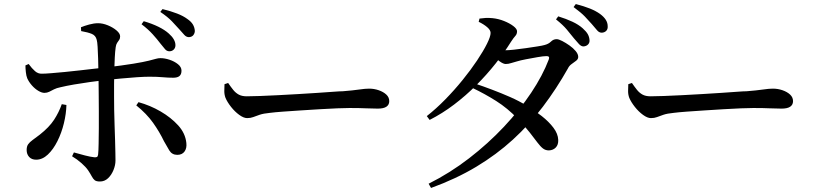

<svg xmlns="http://www.w3.org/2000/svg" viewBox="-20 -856 4040 951"><path d="M819 -602Q806 -602 797 -613Q788 -624 774 -641Q759 -661 736.5 -686Q714 -711 681 -736L692 -751Q733 -739 764.5 -723.5Q796 -708 816 -690Q849 -661 849 -632Q849 -619 840.5 -610.5Q832 -602 819 -602ZM475 43Q457 43 449 36.5Q441 30 434.5 17.5Q428 5 416 -13Q405 -29 383.5 -48Q362 -67 337 -82L346 -101Q374 -93 401 -86Q428 -79 447 -77Q455 -76 460 -78.5Q465 -81 466 -91Q468 -110 468.5 -144.5Q469 -179 469.5 -221.5Q470 -264 469.5 -305.5Q469 -347 469 -379Q469 -400 468.5 -431.5Q468 -463 467.5 -498Q467 -533 466 -566Q465 -599 463.5 -624Q462 -649 459 -659Q454 -680 435 -688Q416 -696 382 -702L381 -721Q398 -728 421.5 -734.5Q445 -741 466 -741Q489 -741 514.5 -730.5Q540 -720 557.5 -705Q575 -690 575 -676Q575 -665 570 -658Q565 -651 560 -643.5Q555 -636 553 -622Q550 -601 548.5 -571Q547 -541 546 -506.5Q545 -472 545 -438.5Q545 -405 545 -378Q545 -350 545.5 -313Q546 -276 547.5 -237Q549 -198 550 -161.5Q551 -125 551.5 -98.5Q552 -72 552 -61Q552 -38 542 -13.5Q532 11 515 27Q498 43 475 43ZM159 -65Q137 -65 124.5 -78.5Q112 -92 112 -113Q112 -131 119.5 -141.5Q127 -152 141.5 -162.5Q156 -173 177 -189Q224 -226 248 -263Q272 -300 286 -340L309 -336Q308 -293 296.5 -245.5Q285 -198 264.5 -157Q244 -116 217 -90.5Q190 -65 159 -65ZM200 -396Q187 -396 170 -406Q153 -416 138 -433Q123 -450 115 -468Q110 -480 108 -499Q106 -518 106 -532L122 -539Q138 -517 153.5 -503.5Q169 -490 188 -491Q204 -491 234 -493.5Q264 -496 301.5 -499.5Q339 -503 376.5 -507.5Q414 -512 446 -515.5Q478 -519 497 -521Q589 -532 640.5 -540.5Q692 -549 717.5 -555.5Q743 -562 753.5 -565Q764 -568 775 -568Q796 -568 820 -560Q844 -552 861.5 -538Q879 -524 879 -506Q879 -488 869 -479.5Q859 -471 838 -471Q813 -471 786 -473.5Q759 -476 720 -476Q696 -476 658 -473.5Q620 -471 578.5 -467Q537 -463 498 -459Q464 -455 424.5 -449.5Q385 -444 347 -437.5Q309 -431 280 -424Q260 -420 247.5 -413.5Q235 -407 224 -401.5Q213 -396 200 -396ZM858 -89Q832 -89 818.5 -111Q805 -133 792 -157Q770 -203 738 -248Q706 -293 655 -334L666 -350Q724 -334 775.5 -304Q827 -274 862.5 -235Q898 -196 903 -148Q906 -122 894 -105.5Q882 -89 858 -89ZM916 -672Q903 -672 893 -683Q883 -694 868 -711Q852 -729 831.5 -750.5Q811 -772 774 -797L785 -811Q826 -801 857 -789Q888 -777 908 -762Q927 -749 935.5 -734.5Q944 -720 945 -703Q945 -692 938 -682.5Q931 -673 916 -672Z M1204 -271Q1187 -271 1165 -287Q1143 -303 1124.5 -326.5Q1106 -350 1097 -371Q1091 -387 1091 -404.5Q1091 -422 1092 -439L1110 -445Q1123 -426 1135 -411Q1147 -396 1162.5 -387.5Q1178 -379 1202 -379Q1227 -379 1267.5 -380.5Q1308 -382 1357 -384.5Q1406 -387 1456.5 -390Q1507 -393 1552.5 -396Q1598 -399 1631 -401.5Q1664 -404 1678 -404Q1728 -408 1758.5 -412.5Q1789 -417 1808 -417Q1833 -417 1856 -409Q1879 -401 1893.5 -387.5Q1908 -374 1908 -355Q1908 -337 1894 -327.5Q1880 -318 1851 -318Q1823 -318 1792.5 -319.5Q1762 -321 1711 -321Q1690 -321 1651 -319.5Q1612 -318 1564 -315Q1516 -312 1468.5 -309Q1421 -306 1380.5 -303Q1340 -300 1317 -297Q1285 -294 1266 -287.5Q1247 -281 1234 -276Q1221 -271 1204 -271Z M2870 -626Q2859 -626 2848 -637.5Q2837 -649 2823 -666Q2807 -686 2788 -709Q2769 -732 2734 -760L2745 -775Q2784 -763 2815 -748.5Q2846 -734 2866 -716Q2884 -700 2891.5 -686.5Q2899 -673 2900 -657Q2901 -644 2892.5 -635.5Q2884 -627 2870 -626ZM2103 54Q2209 1 2303.5 -72Q2398 -145 2476 -228Q2554 -311 2611 -396.5Q2668 -482 2698 -561Q2705 -579 2686 -578Q2672 -578 2643 -573Q2614 -568 2585.5 -562.5Q2557 -557 2541 -552Q2525 -548 2511.5 -543.5Q2498 -539 2485 -539Q2473 -539 2455 -552Q2437 -565 2418 -581L2435 -612Q2451 -609 2462 -608Q2473 -607 2483 -607Q2498 -607 2526 -610Q2554 -613 2585 -617.5Q2616 -622 2641.5 -626Q2667 -630 2677 -633Q2697 -638 2709 -650Q2721 -662 2737 -662Q2747 -662 2764.5 -653Q2782 -644 2800.5 -631Q2819 -618 2831.5 -603Q2844 -588 2844 -574Q2844 -563 2833.5 -555Q2823 -547 2811 -538.5Q2799 -530 2793 -517Q2736 -416 2669 -327.5Q2602 -239 2520.5 -164.5Q2439 -90 2339 -30Q2239 30 2115 75ZM2699 -111Q2682 -111 2669.5 -120.5Q2657 -130 2642 -150Q2627 -170 2604 -199.5Q2581 -229 2543 -269Q2494 -320 2438 -355.5Q2382 -391 2319 -421L2333 -442Q2372 -429 2417 -412Q2462 -395 2506.5 -375.5Q2551 -356 2588 -333Q2628 -309 2663.5 -281Q2699 -253 2721.5 -223Q2744 -193 2745 -163Q2746 -139 2733 -125.5Q2720 -112 2699 -111ZM2094 -281Q2140 -317 2185.5 -363.5Q2231 -410 2271.5 -460Q2312 -510 2343 -556.5Q2374 -603 2392 -639Q2410 -675 2410 -693Q2410 -707 2393 -721.5Q2376 -736 2351 -748L2355 -764Q2369 -766 2384.5 -767Q2400 -768 2420 -766Q2449 -763 2476.5 -752Q2504 -741 2522.5 -727Q2541 -713 2541 -701Q2541 -687 2532.5 -678Q2524 -669 2511 -649Q2478 -596 2434.5 -541Q2391 -486 2339 -434Q2287 -382 2229 -338Q2171 -294 2108 -262ZM2961 -694Q2947 -694 2937 -706.5Q2927 -719 2911 -737Q2895 -755 2877 -774Q2859 -793 2821 -821L2832 -836Q2874 -825 2902.5 -813.5Q2931 -802 2952 -787Q2971 -773 2980.5 -758Q2990 -743 2990 -726Q2991 -712 2983 -703.5Q2975 -695 2961 -694Z M3204 -271Q3187 -271 3165 -287Q3143 -303 3124.5 -326.5Q3106 -350 3097 -371Q3091 -387 3091 -404.5Q3091 -422 3092 -439L3110 -445Q3123 -426 3135 -411Q3147 -396 3162.5 -387.5Q3178 -379 3202 -379Q3227 -379 3267.5 -380.5Q3308 -382 3357 -384.5Q3406 -387 3456.5 -390Q3507 -393 3552.5 -396Q3598 -399 3631 -401.5Q3664 -404 3678 -404Q3728 -408 3758.5 -412.5Q3789 -417 3808 -417Q3833 -417 3856 -409Q3879 -401 3893.5 -387.5Q3908 -374 3908 -355Q3908 -337 3894 -327.5Q3880 -318 3851 -318Q3823 -318 3792.5 -319.5Q3762 -321 3711 -321Q3690 -321 3651 -319.5Q3612 -318 3564 -315Q3516 -312 3468.5 -309Q3421 -306 3380.5 -303Q3340 -300 3317 -297Q3285 -294 3266 -287.5Q3247 -281 3234 -276Q3221 -271 3204 -271Z"/></svg>

Font: Noto Serif TC SemiBold
Style: Regular
Weight: 600
Version: Version 2.002-H1;hotconv 1.1.0;makeotfexe 2.6.0